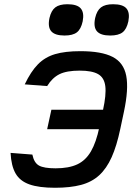

<svg xmlns="http://www.w3.org/2000/svg" viewBox="-20 -874 640 908"><path d="M240 14Q164 14 119 -2Q74 -18 53.5 -54Q33 -90 30 -151L133 -143Q141 -104 164.5 -91Q188 -78 243 -78Q305 -78 345 -96.5Q385 -115 410 -158Q435 -201 450 -273L467 -353Q483 -426 478 -466.5Q473 -507 444 -523.5Q415 -540 357 -540Q295 -540 261 -523Q227 -506 203 -467L97 -475Q126 -536 159.5 -570Q193 -604 240.5 -618Q288 -632 360 -632Q460 -632 512.5 -605Q565 -578 577 -515.5Q589 -453 566 -345L549 -265Q532 -184 508 -130.5Q484 -77 449 -45Q414 -13 363 0.5Q312 14 240 14ZM203 -263 223 -355H543L523 -263ZM501 -706Q456 -706 438.5 -726Q421 -746 430 -789Q438 -824 457.5 -839Q477 -854 515 -854Q561 -854 578 -834Q595 -814 587 -773Q579 -736 559.5 -721Q540 -706 501 -706ZM285 -706Q240 -706 222.5 -726Q205 -746 214 -789Q222 -824 241.5 -839Q261 -854 299 -854Q345 -854 362 -834Q379 -814 371 -773Q363 -736 343.5 -721Q324 -706 285 -706Z"/></svg>

Font: Victor Mono Thin
Style: Italic
Weight: 100
Italic angle: -12°
Monospace: yes
Designer: Rune Bjørnerås
Version: Version 1.561;gftools[0.9.30]